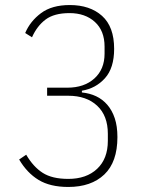

<svg xmlns="http://www.w3.org/2000/svg" viewBox="-20 -730 580 762"><path d="M247 -382Q314 -382 354.5 -418.5Q395 -455 395 -517V-545Q395 -608 356.5 -643Q318 -678 256 -678Q195 -678 161 -652.5Q127 -627 107 -582L80 -599Q100 -646 143 -678Q186 -710 257 -710Q337 -710 385 -667Q433 -624 433 -536Q433 -460 396.5 -419.5Q360 -379 305 -370V-363Q336 -360 361.5 -348Q387 -336 406 -314Q425 -292 435.5 -260.5Q446 -229 446 -186Q446 -87 394 -37.5Q342 12 251 12Q179 12 133 -16Q87 -44 56 -97L84 -116Q112 -68 149.5 -44Q187 -20 251 -20Q323 -20 365.5 -60Q408 -100 408 -171V-199Q408 -271 365.5 -310.5Q323 -350 251 -350H167V-382Z"/></svg>

Font: IBM Plex Sans Condensed ExtraLight
Style: Regular
Weight: 200
Width: 3
Designer: Mike Abbink, Paul van der Laan, Pieter van Rosmalen
Foundry: Bold Monday
Version: Version 1.3